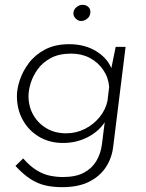

<svg xmlns="http://www.w3.org/2000/svg" viewBox="-20 -585 605 795"><path d="M237 190Q201 190 169 183Q137 176 106.5 156.5Q76 137 44 102L76 71Q105 104 132.5 120.5Q160 137 187 142.5Q214 148 240 148Q294 148 327.5 130Q361 112 379 81.5Q397 51 402 13L418 -114L428 -105Q405 -53 354 -23Q303 7 241 7Q186 7 143 -18Q100 -43 75 -87Q50 -131 50 -188Q50 -217 62 -253.5Q74 -290 99.5 -324Q125 -358 166.5 -380Q208 -402 267 -402Q333 -402 381.5 -371Q430 -340 446 -290L435 -273L459 -391H500L449 20Q444 67 419.5 105.5Q395 144 350 167Q305 190 237 190ZM275 -363Q224 -363 190 -344.5Q156 -326 136 -298Q116 -270 107 -240.5Q98 -211 98 -188Q98 -144 118 -109Q138 -74 173 -53.5Q208 -33 254 -33Q295 -33 331 -51Q367 -69 392 -99.5Q417 -130 425 -167L432 -225Q429 -264 407.5 -295.5Q386 -327 352 -345Q318 -363 275 -363ZM284 -532Q285 -546 297.5 -556Q310 -566 324 -565Q337 -565 346.5 -555.5Q356 -546 354 -532Q353 -517 341 -507.5Q329 -498 315 -498Q302 -499 292.5 -509Q283 -519 284 -532Z"/></svg>

Font: Josefin Sans Thin Light
Style: Italic
Weight: 300
Italic angle: -7°
Version: Version 2.000